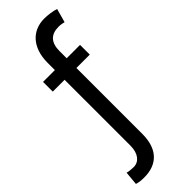

<svg xmlns="http://www.w3.org/2000/svg" viewBox="-313 -784 1011 1011"><g transform="rotate(-45 193.0 -278.0)"><path d="M323.9 -528.4H224.4V-582.4C224.4 -644.9 254.3 -676.1 311.1 -676.1C328.1 -676.1 340.9 -673.3 350.9 -670.5L372.2 -747.2C353.7 -754.3 315.3 -759.9 288.4 -759.9C200.3 -759.9 136.4 -697.4 136.4 -582.4V-528.4H48.3V-456H136.4V35.5C136.4 92.3 108 126.4 69.6 126.4C61.1 126.4 31.2 125 21.3 120.7L14.2 197.4C32.7 203.1 49.7 204.5 69.6 204.5C169 204.5 224.4 144.9 224.4 35.5V-456H323.9Z"/></g></svg>

Font: Magic Ui Pro
Style: Regular
Weight: 400
Designer: Stefan Endress, Andreas Faust
Version: Version 1.000;FEAKit 1.0